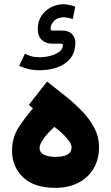

<svg xmlns="http://www.w3.org/2000/svg" viewBox="-20 -908 536 926"><path d="M287.1 -887.7Q295.4 -887.7 312.5 -884.5Q329.6 -881.3 342.8 -876L331.1 -816.4Q321.8 -819.3 308.8 -822Q295.9 -824.7 287.1 -824.7Q257.8 -824.7 241 -807.4Q224.1 -790 224.1 -771.5Q224.1 -763.7 225.6 -762.2Q227.1 -760.7 235.4 -760.7H280.3Q310.1 -760.7 326.7 -744.1Q343.3 -727.5 343.3 -702.6Q343.3 -656.2 319.6 -626.7Q295.9 -597.2 256.6 -583.3Q217.3 -569.3 170.4 -569.3Q140.6 -569.3 116.7 -575.2Q92.8 -581.1 72.3 -590.3L100.1 -648.9Q114.7 -641.6 131.1 -636.7Q147.5 -631.8 171.4 -631.8Q194.8 -631.8 220.9 -638.2Q247.1 -644.5 265.4 -658Q283.7 -671.4 283.7 -692.9Q283.7 -693.8 280.8 -695.6Q277.8 -697.3 268.6 -697.3H232.9Q200.2 -697.3 181.2 -715.8Q162.1 -734.4 162.1 -768.1Q162.1 -804.7 179.9 -831.5Q197.8 -858.4 226.3 -873Q254.9 -887.7 287.1 -887.7ZM138.7 -385.3 119.1 -402.3 207 -514.6Q250 -481 293.9 -446Q337.9 -411.1 375 -372.8Q412.1 -334.5 434.8 -291.3Q457.5 -248 457.5 -198.7Q457.5 -137.2 430.4 -93.3Q403.3 -49.3 356 -25.6Q308.6 -2 248 -2Q144 -2 91.1 -53Q38.1 -104 38.1 -180.7Q38.1 -243.2 67.9 -290.3Q97.7 -337.4 138.7 -385.3ZM325.2 -197.3Q325.2 -211.4 311.8 -229.7Q298.3 -248 279.1 -265.9Q259.8 -283.7 242.2 -295.9Q227.5 -283.2 210.9 -264.9Q194.3 -246.6 182.6 -227.8Q170.9 -209 170.9 -194.3Q170.9 -172.9 192.1 -162.1Q213.4 -151.4 247.6 -151.4Q284.7 -151.4 304.9 -162.4Q325.2 -173.3 325.2 -197.3Z"/></svg>

Font: Vazirmatn UI FD Black
Style: Regular
Weight: 900
Designer: Saber Rastikerdar
Foundry: Saber Rastikerdar
Version: Version 33.003